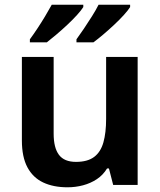

<svg xmlns="http://www.w3.org/2000/svg" viewBox="-20 -786 681 816"><path d="M565 -544V0H461L443 -70H435Q418 -42 391.5 -24.5Q365 -7 333 1.5Q301 10 267 10Q207 10 163.5 -10.5Q120 -31 96.5 -75Q73 -119 73 -189V-544H208V-218Q208 -158 230.5 -128Q253 -98 303 -98Q352 -98 380 -119Q408 -140 419.5 -181Q431 -222 431 -281V-544ZM533 -756Q525 -743 507 -723Q489 -703 465.5 -681Q442 -659 419 -639.5Q396 -620 377 -606H305V-619Q319 -638 336.5 -664Q354 -690 371 -717Q388 -744 399 -766H533ZM334 -756Q326 -743 308 -723Q290 -703 266.5 -681Q243 -659 220 -639.5Q197 -620 179 -606H107V-619Q121 -638 138 -663.5Q155 -689 171.5 -716.5Q188 -744 200 -766H334Z"/></svg>

Font: Noto Sans Oriya SemiBold
Style: Regular
Weight: 600
Version: Version 2.003